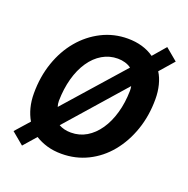

<svg xmlns="http://www.w3.org/2000/svg" viewBox="-110 -662 785 803"><g transform="rotate(20 282.0 -260.5)"><path d="M71 37 17 -8 72 -70Q58 -94 50.5 -123Q43 -152 43 -186Q43 -260 65 -323.5Q87 -387 126.5 -434Q166 -481 219.5 -508Q273 -535 335 -535Q369 -535 398.5 -526.5Q428 -518 452 -501L501 -558L555 -513L500 -450Q514 -428 521.5 -398.5Q529 -369 529 -336Q529 -262 507 -198.5Q485 -135 446 -87.5Q407 -40 353.5 -13.5Q300 13 237 13Q202 13 173 4.5Q144 -4 120 -19ZM244 -84Q282 -84 313 -102.5Q344 -121 367 -154.5Q390 -188 403 -233.5Q416 -279 417 -333Q417 -338 416.5 -343.5Q416 -349 415 -353L190 -97Q213 -84 244 -84ZM156 -166 384 -424Q372 -433 356.5 -437.5Q341 -442 324 -442Q287 -442 255.5 -423.5Q224 -405 201 -371Q178 -337 165.5 -291.5Q153 -246 152 -192Q152 -185 153 -178.5Q154 -172 156 -166Z"/></g></svg>

Font: Ubuntu Sans SemiBold
Style: Italic
Weight: 600
Italic angle: -13.5°
Designer: Dalton Maag Ltd
Foundry: Dalton Maag Ltd
Version: Version 1.006